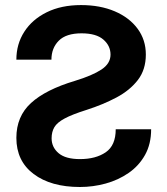

<svg xmlns="http://www.w3.org/2000/svg" viewBox="-20 -742 672 772"><path d="M187.5 -186.1Q187.5 -149.9 215.6 -126.1Q243.6 -102.3 301.5 -102.3Q365.1 -102.3 405.2 -129.8Q445.3 -157.3 445.3 -222.3H587.7Q587.7 -163 563.2 -119.1Q538.7 -75.3 497.3 -46.7Q456 -18.1 405.2 -4.1Q354.4 9.9 301.5 9.9Q184.7 9.9 115.2 -42.4Q45.8 -94.8 45.8 -187.5Q45.8 -274.1 104.8 -327.9Q163.7 -381.7 281.2 -416.9Q351.2 -438.2 387.8 -462.4Q424.4 -486.5 424.4 -522.4Q424.4 -558.2 395.4 -583.1Q366.5 -608 307.9 -608Q245.7 -608 216.3 -578.3Q186.8 -548.7 186.8 -502.1H45.8Q45.8 -565 77.8 -614.5Q109.7 -664.1 168.1 -692.8Q226.6 -721.6 305.8 -721.6Q382.5 -721.6 441.2 -696.6Q500 -671.5 533.2 -626.6Q566.4 -581.7 566.4 -522.7Q566.4 -462 534.3 -420.3Q502.1 -378.6 448.2 -350Q394.2 -321.4 328.8 -300.4Q270.2 -282 239.9 -265.6Q209.5 -249.3 198.5 -230.5Q187.5 -211.6 187.5 -186.1Z"/></svg>

Font: Interface
Style: Bold
Weight: 700
Designer: Rasmus Andersson
Foundry: rsms
Version: Version 1.8